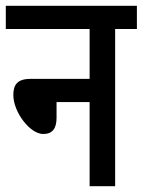

<svg xmlns="http://www.w3.org/2000/svg" viewBox="-20 -642 492 662"><path d="M0 -622V-542H289V-370H85C38 -370 26 -348 26 -314C26 -256 83 -180 129 -180C161 -180 175 -199 175 -236V-290H289V0H377V-542H452V-622Z"/></svg>

Font: Noto Sans Devanagari UI ExtraCondensed Medium
Style: Regular
Weight: 500
Width: 2
Designer: Jelle Bosma - Monotype Design Team
Foundry: Monotype Imaging Inc.
Version: Version 2.003